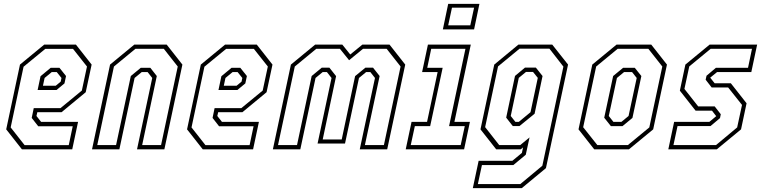

<svg xmlns="http://www.w3.org/2000/svg" viewBox="-20 -770 3924 990"><path d="M371.5 -540 452.5 -437 422 -294.5 297.5 -191.5H172.5L168 -172L192 -141.5H382.5L352.5 0H93L12 -103L83 -437L208 -540ZM356.5 -518H213.5L101.5 -426L35 -113L107 -21.5H334.5L355 -119H177L143.5 -162L154 -212.5H292L402 -303L428.5 -427ZM286.5 -420.5 320.5 -378 312.5 -340 271.5 -306H174L189 -377L241.5 -420.5ZM272.5 -398.5H247L210 -368L201.5 -328H267.5L293 -349L297 -368Z M454.5 0 547.5 -437 672.5 -540H839.5L920.5 -437L827.5 0H686.5L765 -368L741 -398.5H711L674 -368L595.5 0ZM481.5 -22H578.5L654.5 -378L706 -420.5H755L788.5 -378L713 -22H810.5L896.5 -427L824.5 -518.5H678.5L567.5 -427Z M1304 -540 1385 -437 1354.5 -294.5 1230 -191.5H1105L1100.5 -172L1124.5 -141.5H1315L1285 0H1025.5L944.5 -103L1015.5 -437L1140.5 -540ZM1289 -518H1146L1034 -426L967.5 -113L1039.5 -21.5H1267L1287.5 -119H1109.5L1076 -162L1086.5 -212.5H1224.5L1334.5 -303L1361 -427ZM1219 -420.5 1253 -378 1245 -340 1204 -306H1106.5L1121.5 -377L1174 -420.5ZM1205 -398.5H1179.5L1142.5 -368L1134 -328H1200L1225.5 -349L1229.5 -368Z M1387 0 1480 -437 1605 -540H1745L1786 -489L1848.5 -540H1988.5L2069.5 -437L1976.5 0H1835L1913.5 -368L1889.5 -398.5H1868L1831 -368L1759 -30H1617.5L1689.5 -368L1665.5 -398.5H1644L1607 -368L1528.5 0ZM1413.5 -22H1511.5L1587 -378L1639 -421H1678.5L1713 -377.5L1644 -51H1742L1811 -377.5L1864 -421H1903.5L1937.5 -378L1861.5 -22H1959.5L2045.5 -427L1973.5 -518.5H1852L1780 -459.5L1732.5 -518.5H1611L1500 -427Z M2263.5 -618.5 2291 -750H2452L2424.5 -618.5ZM2291 -639.5H2405L2424.5 -730.5H2310.5ZM2072 0 2102 -141.5H2182L2236.5 -398.5H2156.5L2186.5 -540H2407.5L2323 -141.5H2403L2373 0ZM2098 -22H2355.5L2376.5 -119.5H2295.5L2380 -518.5H2203.5L2183 -420.5H2262.5L2198 -119.5H2119Z M2418 200 2448 59H2622L2671 18.5L2677 -10L2665 0H2538.5L2457.5 -103L2528.5 -437L2653 -540H2827.5L2909 -437L2795 97L2670.5 200ZM2444 179H2663L2776.5 84.5L2885 -426.5L2813 -519H2659L2548 -427.5L2481.5 -114.5L2554 -22H2662.5L2710.5 -61.5L2691 28L2627 81H2465ZM2624 -120 2590 -163.5 2635.5 -378.5 2687 -421.5H2743L2777.5 -378L2736.5 -183.5L2658.5 -120ZM2637.5 -141.5H2655L2715.5 -191.5L2753 -368.5L2728.5 -399H2692L2655 -368.5L2613.5 -172Z M3044 0 2963 -103 3034 -437 3159 -540H3338L3419 -437L3348 -103L3223 0ZM3060 -22H3217.5L3328 -113L3395 -427L3323 -518.5H3165L3054 -427L2987 -114ZM3130 -119.5 3095.5 -163 3141.5 -378 3193 -420.5H3253L3287 -378L3241 -162L3189.5 -119.5ZM3143 -141.5H3184L3221 -172L3263 -368L3239 -398.5H3198L3161 -368L3119 -172Z M3426 0 3456 -141.5H3637.5L3673 -171L3651 -199.5H3566.5L3485.5 -302.5L3514 -437L3639 -540H3884L3854 -398.5H3677.5L3642 -369.5L3665 -340.5H3748.5L3829.5 -237.5L3801 -103L3676 0ZM3452.5 -22H3672L3781 -113L3806 -229L3734.5 -319H3649.5L3618.5 -359L3623 -379.5L3671.5 -420.5H3837L3857.5 -518.5H3644.5L3534 -427.5L3509 -311.5L3580 -221.5H3665L3696.5 -181L3692.5 -161L3643.5 -120H3473.5Z"/></svg>

Font: Tourney Condensed ExtraLight
Style: Italic
Weight: 200
Width: 3
Italic angle: -12°
Designer: Tyler Finck
Foundry: Etcetera Type Co
Version: Version 1.010; ttfautohint (v1.8.3)